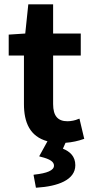

<svg xmlns="http://www.w3.org/2000/svg" viewBox="-20 -645 421 882"><path d="M363 -6 367 -7 345 -100 339 -98C326 -92 306 -88 290 -88C246 -88 224 -112 224 -167V-390H351V-491H224V-625H110L96 -491L20 -486V-390H90V-167C90 -83 117 -18 198 4L160 73L166 75C212 86 228 99 228 116C228 138 195 151 139 157L134 158L145 217H150C245 211 326 182 326 114C326 73 301 51 269 38L281 11C311 9 341 2 363 -6Z"/></svg>

Font: Falling Sky
Style: Med
Weight: 500
Designer: Paul D. Hunt
Foundry: Adobe Systems Incorporated
Version: Version 1.02